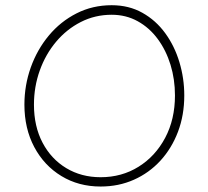

<svg xmlns="http://www.w3.org/2000/svg" viewBox="-20 -695 785 726"><path d="M360.4 10.3Q277.3 10.3 212.2 -29.3Q147 -68.8 109.6 -138.9Q72.3 -209 72.3 -299.3Q72.3 -372.6 96.4 -440.2Q120.6 -507.8 164.8 -560.8Q209 -613.8 269.5 -644.5Q330.1 -675.3 402.3 -675.3Q467.3 -675.3 518.3 -646.7Q569.3 -618.2 604.7 -569.6Q640.1 -521 658.4 -460Q676.8 -398.9 676.8 -334Q676.8 -259.8 653.1 -197Q629.4 -134.3 586.7 -87.6Q543.9 -41 486.3 -15.4Q428.7 10.3 360.4 10.3ZM360.4 -24.9Q440.4 -24.9 503.9 -64.5Q567.4 -104 604.5 -173.8Q641.6 -243.7 641.6 -334Q641.6 -395 624.8 -450Q607.9 -504.9 576.4 -547.6Q544.9 -590.3 500.7 -614.7Q456.5 -639.2 402.3 -639.2Q339.4 -639.2 285.6 -611.8Q231.9 -584.5 192.1 -537.1Q152.3 -489.7 130.4 -428.5Q108.4 -367.2 108.4 -299.3Q108.4 -217.3 140.9 -155.5Q173.3 -93.8 230.5 -59.3Q287.6 -24.9 360.4 -24.9Z"/></svg>

Font: Mikhak-DS1-FD ExtraLight
Style: Regular
Weight: 200
Designer: Amin Abedi
Version: Version 3.2